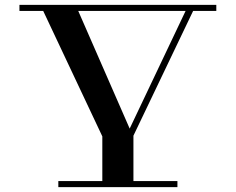

<svg xmlns="http://www.w3.org/2000/svg" viewBox="-20 -770 970 790"><path d="M710 0V-25H220V0ZM146 -750 408 -194 524 -217 291 -750ZM616 -725V-750H60V-725ZM870 -725V-750H522V-725ZM488 -126 777 -730H746L459 -126ZM529 -22V-233H401V-22Z"/></svg>

Font: Solide Mirage
Style: Mono
Weight: 400
Width: 6
Designer: Jérémy Landes
Foundry: Velvetyne Type Foundry
Version: Version 1.1